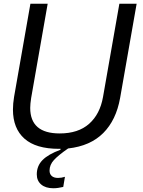

<svg xmlns="http://www.w3.org/2000/svg" viewBox="-20 -783 760 1023"><path d="M616 -763H708L620 -261Q599 -143 530 -74Q461 -5 343 8Q291 44 267.5 69.5Q244 95 244 126Q244 144 255.5 154.5Q267 165 289 165Q308 165 326 159L317 213Q288 220 264 220Q223 220 199.5 200Q176 180 176 146Q176 101 206.5 70Q237 39 302 15L303 10H294Q171 10 110 -44.5Q49 -99 49 -199Q49 -231 55 -267L142 -763H234L146 -261Q141 -229 141 -208Q141 -72 298 -72Q397 -72 455 -123.5Q513 -175 529 -267Z"/></svg>

Font: Open Sauce Sans
Style: Italic
Weight: 400
Italic angle: -10°
Designer: Alfredo Marco Pradil
Foundry: Creative Sauce Fz LLC
Version: Version 1.477